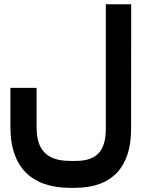

<svg xmlns="http://www.w3.org/2000/svg" viewBox="-20 -671 691 909"><path d="M153.3 -235.4V-254.9H133.8H48.8H29.3V-235.4V-68.8C29.3 118.7 127.4 218.3 313 218.3H335.4C508.8 218.3 600.6 121.6 600.6 -59.6L601.1 -631.3V-650.9H581.5H500.5H481V-631.3V-61.5C481 44.4 437 90.8 338.9 90.8H313C203.1 90.8 153.3 41.5 153.3 -69.3Z"/></svg>

Font: Shabnam
Style: Bold
Weight: 700
Foundry: DejaVu fonts team - Redesigned by Saber Rastikerdar - Based on Vazir font
Version: Version 5.0.1